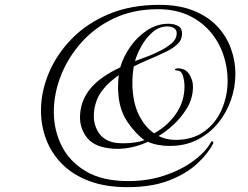

<svg xmlns="http://www.w3.org/2000/svg" viewBox="-20 -720 1025 792"><path d="M506 52Q415 52 347.5 26.5Q280 1 236 -43.5Q192 -88 170.5 -145Q149 -202 149 -264Q149 -341 181 -418Q213 -495 275 -559Q337 -623 428 -661.5Q519 -700 637 -700Q719 -700 778.5 -676Q838 -652 876 -611.5Q914 -571 932.5 -520Q951 -469 951 -415Q951 -360 932.5 -307Q914 -254 879 -211.5Q844 -169 794 -143.5Q744 -118 680 -118Q657 -118 634 -122Q611 -126 590 -135Q527 -106 463 -106Q445 -106 425 -109Q364 -118 337 -154.5Q310 -191 310 -236Q310 -303 354 -356Q377 -383 409 -404.5Q441 -426 476 -442Q489 -487 518 -528Q547 -569 587.5 -595.5Q628 -622 675 -622Q698 -622 714.5 -613Q731 -604 731 -582Q731 -556 712.5 -538.5Q694 -521 669.5 -509Q645 -497 627 -489Q604 -479 579.5 -468.5Q555 -458 532 -446Q526 -413 526 -377Q526 -367 526.5 -358Q527 -349 528 -339Q534 -279 558 -236Q582 -193 616 -170Q672 -201 706.5 -251.5Q741 -302 741 -363Q741 -386 734.5 -407.5Q728 -429 711 -429Q702 -429 702 -433Q702 -438 714 -438Q745 -438 760.5 -414Q776 -390 776 -363Q776 -314 751 -273.5Q726 -233 694 -204Q662 -175 634 -159Q666 -143 704 -143Q775 -143 823 -178Q871 -213 895 -269Q919 -325 919 -388Q919 -441 901.5 -493.5Q884 -546 848 -588.5Q812 -631 758 -656.5Q704 -682 631 -682Q530 -682 450.5 -644.5Q371 -607 315.5 -544.5Q260 -482 231 -407.5Q202 -333 202 -259Q202 -183 234.5 -118Q267 -53 335 -13Q403 27 509 27Q589 27 657 4.5Q725 -18 775.5 -54.5Q826 -91 850 -133Q851 -137 855 -137Q858 -137 859.5 -134.5Q861 -132 859 -128Q838 -86 793 -44.5Q748 -3 677 24.5Q606 52 506 52ZM537 -468Q557 -476 575.5 -482.5Q594 -489 610 -496Q621 -501 641.5 -511Q662 -521 681 -535.5Q700 -550 706 -566Q709 -575 709 -582Q709 -598 697 -604.5Q685 -611 670 -611Q636 -611 608.5 -586.5Q581 -562 562.5 -528.5Q544 -495 537 -468ZM456 -131Q464 -130 472.5 -129.5Q481 -129 491 -129Q512 -129 534.5 -132Q557 -135 576 -142Q539 -168 505.5 -217.5Q472 -267 468 -336Q467 -343 467 -349.5Q467 -356 467 -363Q467 -388 470 -410Q452 -397 435.5 -383Q419 -369 406 -352Q387 -330 377 -300.5Q367 -271 367 -242Q367 -202 388.5 -170.5Q410 -139 456 -131Z"/></svg>

Font: MonteCarlo
Style: Regular
Weight: 400
Designer: Robert E. Leuschke
Foundry: Robert E. Leuschke
Version: Version 1.010; ttfautohint (v1.8.3)